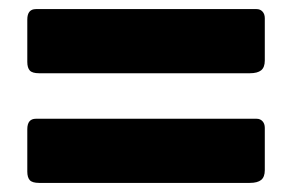

<svg xmlns="http://www.w3.org/2000/svg" viewBox="-20 -560 640 422"><path d="M562 -427Q562 -412 554 -405.5Q546 -399 529 -399H66Q51 -399 45.5 -405Q40 -411 40 -424V-517Q40 -540 59 -540H544Q552 -540 557 -534.5Q562 -529 562 -520ZM562 -186Q562 -171 554 -164.5Q546 -158 529 -158H66Q51 -158 45.5 -164Q40 -170 40 -183V-276Q40 -299 59 -299H544Q552 -299 557 -293.5Q562 -288 562 -279Z"/></svg>

Font: Libre Franklin Black
Style: Regular
Weight: 900
Designer: Pablo Impallari, Rodrigo Fuenzalida
Foundry: Impallari Type
Version: Version 1.002; ttfautohint (v1.5)